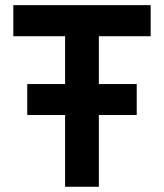

<svg xmlns="http://www.w3.org/2000/svg" viewBox="-20 -713 626 733"><path d="M84 -273.9V-392.1H228.5V-574.7H30.8V-693.4H555.2V-574.7H357.4V-392.1H502V-273.9H357.4V0H228.5V-273.9Z"/></svg>

Font: Cascadia Mono PL
Style: Bold
Weight: 700
Monospace: yes
Designer: Aaron Bell
Foundry: Saja Typeworks
Version: Version 2404.023; ttfautohint (v1.8.4)